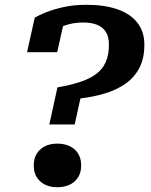

<svg xmlns="http://www.w3.org/2000/svg" viewBox="-20 -768 629 802"><path d="M220 -403Q272 -412 312.5 -425Q353 -438 380.5 -458Q408 -478 421.5 -508.5Q435 -539 435 -582Q435 -615 422 -635Q409 -655 385.5 -664.5Q362 -674 328 -674Q296 -674 269 -667Q242 -660 222.5 -650Q203 -640 190 -629Q191 -637 194.5 -644.5Q198 -652 205.5 -658.5Q213 -665 223 -669.5Q233 -674 247 -676L219 -550H93L125 -694Q141 -704 172 -716.5Q203 -729 246 -738.5Q289 -748 341 -748Q417 -748 471 -729Q525 -710 554 -673Q583 -636 583 -581Q583 -523 561.5 -483Q540 -443 503 -417.5Q466 -392 417.5 -377.5Q369 -363 316 -357L292 -248H186ZM319 -77Q319 -35 292 -10.5Q265 14 219 14Q175 14 148 -10.5Q121 -35 121 -77Q121 -119 148 -143.5Q175 -168 219 -168Q265 -168 292 -143.5Q319 -119 319 -77Z"/></svg>

Font: Roboto Serif SemiBold
Style: Italic
Weight: 600
Italic angle: -10°
Version: Version 1.007